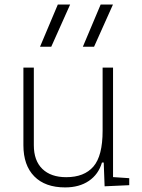

<svg xmlns="http://www.w3.org/2000/svg" viewBox="-20 -815 626 845"><path d="M266.6 9.8Q178.7 9.8 130.9 -38.8Q83 -87.4 83 -175.8V-517.6H128.9V-175.8Q128.9 -107.9 166.5 -71.5Q204.1 -35.2 271.5 -35.2Q350.6 -35.2 391.1 -82Q431.6 -128.9 431.6 -239.3V-517.6H477.5V-35.6L548.8 -30.8V0L440.4 4.9L436.5 -99.6H428.7Q413.6 -47.9 371.3 -19Q329.1 9.8 266.6 9.8ZM156.2 -609.4 234.4 -794.9H288.6L205.6 -609.4ZM344.7 -609.4 422.9 -794.9H477.1L394 -609.4Z"/></svg>

Font: Cascadia Code ExtraLight
Style: Regular
Weight: 200
Monospace: yes
Designer: Aaron Bell
Foundry: Saja Typeworks
Version: Version 2407.024; ttfautohint (v1.8.4)